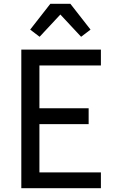

<svg xmlns="http://www.w3.org/2000/svg" viewBox="-20 -998 640 1018"><path d="M93 0V-735H515V-651H189V-424H450V-340H189V-84H515V0ZM190 -803 140 -841 247 -978H353L460 -841L410 -803L300 -921Z"/></svg>

Font: Iosevka Fixed Medium Extended
Style: Regular
Weight: 500
Width: 7
Monospace: yes
Designer: Belleve Invis
Foundry: Belleve Invis
Version: Version 24.1.1; ttfautohint (v1.8.4)